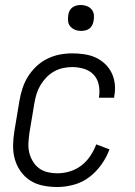

<svg xmlns="http://www.w3.org/2000/svg" viewBox="-20 -742 540 770"><path d="M210 8Q181 8 153 2.5Q125 -3 102 -17.5Q79 -32 63 -54.5Q47 -77 39.5 -103.5Q32 -130 32.5 -159Q33 -188 38 -218L58 -338Q62 -362 70 -387Q78 -412 92 -434.5Q106 -457 125.5 -475.5Q145 -494 169 -506Q193 -518 218.5 -523Q244 -528 269 -528Q293 -528 317.5 -524.5Q342 -521 363 -511.5Q384 -502 401 -486Q418 -470 428 -449Q438 -428 440.5 -404Q443 -380 438 -355V-350H377V-353Q381 -378 376 -402Q371 -426 355.5 -442.5Q340 -459 317 -466Q294 -473 269 -473Q251 -473 232.5 -469Q214 -465 197 -455.5Q180 -446 166 -431.5Q152 -417 142 -400Q132 -383 126.5 -365Q121 -347 118 -329L98 -209Q95 -188 94 -168Q93 -148 97.5 -129.5Q102 -111 112 -94.5Q122 -78 137 -67Q152 -56 171 -51.5Q190 -47 210 -47Q235 -47 260 -54.5Q285 -62 306 -78Q327 -94 342 -116.5Q357 -139 366 -163L419 -143Q408 -112 387 -82.5Q366 -53 338.5 -32Q311 -11 277 -1.5Q243 8 210 8ZM305 -618Q292 -618 281 -622.5Q270 -627 262 -636Q254 -645 253 -657.5Q252 -670 254 -683Q255 -691 259.5 -699.5Q264 -708 271.5 -713Q279 -718 287.5 -720Q296 -722 304 -722Q317 -722 328.5 -717.5Q340 -713 347.5 -704Q355 -695 356.5 -682.5Q358 -670 355 -657Q354 -649 349.5 -640.5Q345 -632 338 -627Q331 -622 322 -620Q313 -618 305 -618Z"/></svg>

Font: Iosevka Curly Light
Style: Italic
Weight: 300
Italic angle: -9°
Monospace: yes
Designer: Belleve Invis
Foundry: Belleve Invis
Version: Version 22.1.2; ttfautohint (v1.8.4)